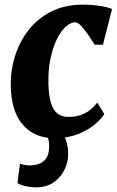

<svg xmlns="http://www.w3.org/2000/svg" viewBox="-20 -588 508 831"><path d="M215 10Q129.5 10 78.8 -48Q28 -106 26.5 -219.5Q25.5 -281.5 44.2 -343Q63 -404.5 101.8 -455.5Q140.5 -506.5 200.2 -537.2Q260 -568 340.5 -568Q370.5 -568 405.8 -563.5Q441 -559 465 -549L425.5 -394.5H390Q379 -412 363.5 -434.8Q348 -457.5 332.5 -474.5Q317 -491.5 306 -491.5Q285.5 -491.5 264.2 -472.2Q243 -453 225.8 -417.5Q208.5 -382 198.2 -333Q188 -284 189.5 -225Q191 -173.5 200.8 -142Q210.5 -110.5 229 -96.2Q247.5 -82 276.5 -82Q308 -82 331 -90.5Q354 -99 371 -113Q388 -127 401 -144L431.5 -94.5Q418.5 -73.5 389.5 -49Q360.5 -24.5 316.8 -7.2Q273 10 215 10ZM135 223Q115.5 223 92.5 218Q69.5 213 55.5 204.5L66.5 120Q72.5 123 85 125.5Q97.5 128 109.5 128Q129.5 128 148 121.5Q166.5 115 178.8 98.8Q191 82.5 192.5 54.5Q194 25.5 188 11.2Q182 -3 179.5 -15L216 -17L248.5 -15Q258.5 -1 266.8 22.8Q275 46.5 275 79.5Q275 113.5 259 146.8Q243 180 211.8 201.5Q180.5 223 135 223Z"/></svg>

Font: Merriweather Light 18pt Black
Style: Italic
Weight: 900
Italic angle: -7.8°
Version: Version 2.101